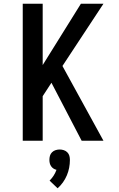

<svg xmlns="http://www.w3.org/2000/svg" viewBox="-20 -755 640 1030"><path d="M418 0 256 -311 209 -239V0H102V-735H209V-406L414 -735H535L315 -401L535 0ZM289 255 246 214Q258 202 267.5 187.5Q277 173 283 156Q274 154 266.5 149Q259 144 254 136.5Q249 129 247 120.5Q245 112 245 103Q245 91 248 80.5Q251 70 259 62Q267 54 278 50.5Q289 47 300 47Q311 47 322 50.5Q333 54 341 62Q349 70 352 80.5Q355 91 355 103Q355 124 351 145Q347 166 338.5 186Q330 206 317.5 223.5Q305 241 289 255Z"/></svg>

Font: Iosevka Semibold Extended
Style: Regular
Weight: 600
Width: 7
Monospace: yes
Designer: Belleve Invis
Foundry: Belleve Invis
Version: Version 32.5.0; ttfautohint (v1.8.4)